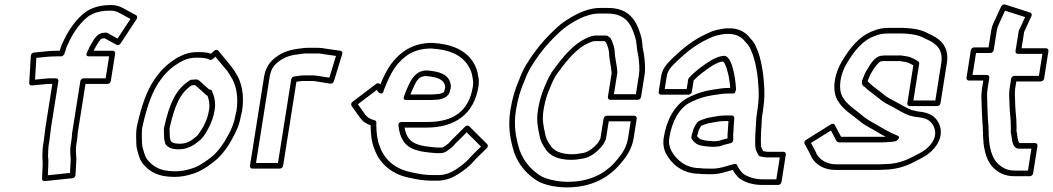

<svg xmlns="http://www.w3.org/2000/svg" viewBox="-20 -754 4700 857"><path d="M200.8 -128C203.9 -147.8 204.8 -166.3 208.1 -187L240.6 -392C241.8 -399.6 235.4 -404.5 230.1 -404.5H198.1C197.7 -404.5 197.2 -404.5 196.9 -404.4C176.7 -402.6 155.7 -400.5 136.4 -398.7L142.2 -495.8L201.5 -501.5C210.2 -502.2 220.9 -502.5 232.6 -502.5H252.6C258.5 -502.5 264.2 -507 266.2 -512C267.3 -514.7 270.9 -522.4 272.1 -527.8C275.3 -542.7 283.8 -557.9 290.8 -573.3C312.2 -616.6 341.3 -655.6 373.7 -680.4C399.8 -698.6 430.9 -706.5 472.9 -706.5C487.6 -706.5 500.8 -703.1 513.5 -695.9L562.3 -669.4L504.6 -581.8L458.8 -607.1C456.6 -608.4 453.6 -608.7 451.3 -608.3C447.9 -607.8 444.5 -607.5 441.2 -607.5C440.6 -607.5 439.6 -607.4 439.1 -607.3C417.1 -603.8 407.5 -588.2 400 -578.6C399.7 -578.1 399.2 -577.5 399 -577.1L388 -558.9L379.5 -543.6C379.2 -543 378.8 -542.2 378.6 -541.7C376.6 -536.6 374.1 -531.4 370.9 -526.1C369.9 -524.5 369.3 -522.6 369 -521L368.9 -520.2C368.6 -519.6 368.6 -519.5 368.3 -519C368.3 -519 358.5 -502.5 377.6 -502.5H467.1L451.6 -404.5H353.1C345.5 -404.5 339.4 -397.4 338.6 -392L301.7 -159C301.6 -158.5 301.6 -157.9 301.5 -157.5C301.1 -146.6 300.2 -136.7 298.8 -128L295.3 -106C293.3 -93.4 293.3 -84.3 293.7 -75.5L294.3 -60.5C294.3 -60.3 294.4 -60 294.4 -59.8C295.4 -50.2 295.7 -42.5 295.4 -36.7L292.4 17.9L193.5 28.3L195.7 -20.4C195.7 -20.6 195.7 -20.9 195.7 -21.1L195.6 -26.2C196.8 -36 195 -51.8 194.4 -57.6C194.6 -70.4 195.1 -85.7 196.6 -101.4ZM175.8 -128 171.5 -101C171.5 -100.8 171.4 -100.5 171.4 -100.2C169.7 -82.3 169.3 -66.6 169.1 -53.2C169.1 -52.8 169.1 -52.1 169.1 -51.6C169.7 -47.4 170.9 -28.1 170.5 -25C170.4 -24.5 170.3 -23.6 170.3 -22.9L170.4 -17.3L167.7 43.4C167.4 49.5 172.5 55.2 179.7 54.4L303.8 41.4C310 40.8 316.7 34.8 317 27.7L320.7 -39.3C321.1 -47.2 320.8 -54 319.6 -65.9L319 -80.5C318.7 -88.8 318.6 -95.2 320.3 -106L323.8 -128C325.3 -137.9 326.3 -147.5 326.8 -159.7L361.6 -379.5H460.1C465.5 -379.5 473.4 -384.4 474.6 -392L494.1 -515C494.9 -520.4 491.1 -527.5 483.5 -527.5H398.4C398.8 -528.4 400.8 -532.8 401.7 -535.3L409.5 -549.1L419.7 -566.1C428.5 -577.4 429.2 -580.5 438.4 -582.5C439.3 -582.5 443.6 -582.7 447.2 -583.1L500.1 -553.9C505.8 -550.7 513.8 -553.3 517.8 -559.4L590.2 -669.4C593.4 -674.2 593.5 -682.8 587.3 -686.2L528.4 -718.1C513 -726.9 495.5 -731.5 476.9 -731.5C431.6 -731.5 393.3 -722.7 360.8 -699.6C321.9 -670.2 290.6 -626.5 268 -580.7C261.7 -566.5 251.7 -549.5 247.4 -529.7C247.4 -529.6 247.3 -529.2 247.3 -529C247.2 -528.5 247.2 -528.4 246.9 -527.5H236.5C224.2 -527.5 213.5 -527.2 203.3 -526.5L131 -519.4C124.7 -518.8 118.1 -512.8 117.7 -505.8L110.3 -383.8C110 -377.6 115 -371.9 122.2 -372.6C146.6 -374.9 169.6 -377.2 194.7 -379.5H213.6L183.1 -187C179.6 -164.7 178.6 -146 175.8 -128Z M721.1 -107.2C729.9 -96.8 744.5 -89.3 762.7 -88.5C767.7 -87.6 771.5 -87.5 777.9 -87.5C818.4 -87.5 847 -106.6 868 -124.6C888 -138.7 901 -165.8 910.1 -180.9C910.2 -181.2 910.4 -181.5 910.5 -181.7C920 -199.9 927.1 -217.6 933.3 -239.4C933.5 -239.9 933.6 -240.6 933.7 -241C934.7 -247.2 936.1 -254.2 937.9 -262C938 -262.3 938.1 -262.8 938.2 -263C943.8 -298.8 935.6 -326.5 925.9 -348.4C923.8 -353.2 918.3 -354.9 913.9 -354.3L870.9 -392.8C870.7 -393 870.4 -393.3 870.2 -393.4C868.2 -394.9 866.4 -396.1 864.5 -397.2C864.2 -397.4 863.5 -397.6 863.5 -397.6C861.1 -399.3 857.8 -399.7 855.5 -399.4C851.4 -398.8 846.9 -398.5 842.1 -398.5H836.1C833.6 -398.5 830.7 -397.5 828.9 -396.4C759.7 -354.7 734.3 -279.7 713.4 -188.9C713.4 -188.6 713.3 -188.2 713.3 -188L711.5 -177C711.4 -176 711.4 -174.7 711.4 -174C712.5 -161.7 711.6 -147.6 712.9 -133C713 -132.3 713.2 -131.4 713.3 -130.9C715 -125.1 716.6 -118.9 718.2 -112.4C718.6 -110.5 719.4 -109.1 720.8 -107.5C720.9 -107.4 721 -107.3 721.1 -107.2ZM742.3 -124C740.5 -131.1 740 -133 738.1 -140.1C737.2 -151.4 737.9 -163.5 736.8 -178.5L738.2 -187.6C758.6 -275.8 781.8 -338.7 836 -373.5H838.2C842.6 -373.5 846.3 -373.7 850.9 -374.1C851.2 -373.9 851.1 -374 852.7 -372.9L901.4 -329.2C902.2 -328.5 903.5 -327.5 906.1 -326.8C912.8 -308.9 917.2 -289.8 913.2 -263.5C911.6 -256.7 909.9 -248.7 908.8 -241.8C903.5 -223.2 897.4 -207.7 888.6 -190.7C879 -174.6 864.2 -150 855.3 -144C854.9 -143.7 854.3 -143.2 853.8 -142.8C833.7 -125.5 814.3 -112.5 781.8 -112.5C775.6 -112.5 771.4 -113 771 -113.1C770.2 -113.3 769 -113.5 768 -113.5C757.6 -113.5 749.2 -117.2 742.3 -124ZM929.7 -490.4 941.5 -501 980 -454.2C980.1 -454.1 980.3 -453.9 980.4 -453.8C994.6 -438.3 999.4 -431.2 1009.4 -413.6C1009.5 -413.4 1009.7 -413.1 1009.9 -412.9C1033.6 -378.4 1045.3 -322.3 1035.6 -259.5L1029.6 -234C1029.5 -233.7 1029.4 -233.2 1029.4 -233C1024.4 -201.4 1011 -173.1 996.6 -147.4C979 -113 951.6 -75.7 925.1 -54.2C897.9 -32.4 863 -8.1 830 -0.1C829.7 -0.1 829.3 0.1 829 0.1C809.6 6.3 787.7 10.5 763.3 10.5C710.6 10.5 681.8 -0.3 655.3 -22.9C636.3 -40 629.1 -50.9 622.4 -74.9C618.3 -89.9 614 -101.6 613.7 -116C614.1 -142.9 610.3 -167.6 617.7 -197C635.3 -275.2 659.2 -348.1 696.8 -397.7C721 -431.3 745.5 -453.1 779.9 -474.5C807.1 -489.5 826 -496.5 857.6 -496.5C883 -496.5 899.8 -495.9 914.7 -487.8C919.3 -485.3 925.6 -486.7 929.7 -490.4ZM921.4 -514C903.7 -521 883.6 -521.5 861.6 -521.5C825.2 -521.5 798.5 -511.5 770 -495.7C769.9 -495.6 769.6 -495.4 769.4 -495.3C731.9 -472.1 703.2 -446.3 677.2 -410.3C635.3 -355.1 610.8 -277.6 593.1 -199C584.5 -164.5 588.8 -136.7 588.4 -112C588.8 -92.3 594.1 -78.8 597.8 -65C605.5 -37.7 615.9 -22 636.9 -3.1C667.5 23 702.9 35.5 759.4 35.5C786.5 35.5 810.1 31.1 832.7 24C872.6 14.1 910.8 -13.1 939.2 -35.8C970.8 -61.6 998.9 -100.2 1018.7 -138.6C1033.1 -164.5 1048.2 -195.3 1054.3 -232.5L1060.3 -258C1060.4 -258.3 1060.5 -258.7 1060.5 -259C1071.4 -327.8 1059.3 -388.1 1031.7 -428.7C1022.1 -445.6 1013.7 -455.9 1000.6 -471.8L954.5 -527.8C950 -533.2 941.8 -532.4 936.5 -527.6Z M1220.7 -26.5H1122.7L1183.3 -409C1189.1 -445.5 1202 -462.2 1223 -478.6C1253.3 -501.6 1279.1 -508.5 1325.7 -513.6C1325.9 -513.6 1326.2 -513.6 1326.4 -513.7C1333.9 -514.9 1341.3 -515.5 1348.6 -515.5H1397.6C1405.4 -515.5 1413.3 -514.6 1421.6 -512.8C1421.9 -512.7 1422.2 -512.7 1422.4 -512.6L1479.7 -504.4L1450 -407.3L1392.9 -416.3C1388.8 -417 1385.4 -417.5 1382.1 -417.5H1333.1C1323.1 -417.5 1314.5 -415.3 1307 -414.4L1292.5 -412.4C1286.3 -411.5 1280.8 -406 1279.9 -400ZM1229.2 -1.5C1234.6 -1.5 1242.5 -6.4 1243.7 -14L1303.1 -389.2L1306.4 -389.6C1315.5 -390.7 1323.5 -392.5 1329.2 -392.5H1378.2C1378.9 -392.5 1381.4 -392.3 1385 -391.7L1454.4 -380.6C1461.1 -379.6 1468.3 -384.5 1470.3 -391.2L1507.6 -513.2C1509.8 -520.1 1505.8 -526.4 1499.3 -527.4L1430.3 -537.3C1421.4 -539.2 1411 -540.5 1401.6 -540.5H1352.6C1343.8 -540.5 1336.9 -540 1326.5 -538.4C1279.2 -533.1 1245.6 -524.8 1209.5 -497.4C1183.4 -477.1 1165 -451.5 1158.3 -409L1095.7 -14C1094.9 -8.6 1098.7 -1.5 1106.2 -1.5Z M1940.1 -309.9C1955.7 -313.6 1983.3 -320.4 1988.8 -348.9C1990.8 -355.8 1991.4 -359.2 1992.5 -366C1992.7 -367.7 1992.6 -369.7 1992.2 -371C1992.3 -371.9 1992.2 -372.9 1992.2 -373.4C1985.6 -425 1936.8 -435.2 1886.6 -439.5C1886.3 -439.5 1885.9 -439.5 1885.6 -439.5C1837.6 -439.5 1816.9 -402.6 1802.9 -371.7C1793.8 -352.6 1788.7 -338.8 1782.8 -322.5C1781.6 -319.1 1778.7 -307.5 1792.7 -307.5H1902.7C1914.2 -307.5 1929 -309.5 1937 -309.5C1938 -309.5 1939.3 -309.7 1940.1 -309.9ZM1939.4 -334.5C1930.1 -334.3 1914.7 -332.5 1906.7 -332.5H1812C1815.2 -340.8 1819.7 -351.9 1825.7 -364.3C1839.9 -395.8 1850.5 -414.1 1881.1 -414.5C1930.5 -410.2 1961.8 -401.1 1966.9 -367.8C1966.9 -367.8 1966.6 -368.8 1967.1 -363.5C1966.6 -360.8 1965.1 -354 1964.4 -352.1C1964.3 -351.6 1964 -350.7 1963.9 -350C1962.5 -340.7 1957.9 -339 1939.4 -334.5ZM2090.9 -368.7C2073.1 -256.4 2002.6 -209.5 1887.2 -209.5H1773.2C1771.4 -209.5 1757.1 -209.8 1758.6 -194C1763.4 -141.4 1784 -101 1834.7 -85.1C1859.3 -76.4 1886.3 -74.3 1912.8 -71.6C1917.4 -70.9 1923.1 -70.5 1928.2 -70.5H1947.2C1957.3 -70.5 1965.4 -74.1 1971.2 -77.6C1971.4 -77.7 1971.7 -77.9 1971.9 -78C1975 -80.1 1991.2 -91.1 1998.2 -97.2C1998.9 -97.7 1999.7 -98.6 2000.1 -99.1C2008.7 -109.5 2016 -116.6 2025.5 -125.9L2063.2 -163.3L2127.1 -99.7C2107.4 -80.6 2088.9 -63.4 2070.4 -42.2C2059.2 -28.9 2031 -8.4 2014.2 2.9C1991.3 17.2 1967.2 27.5 1935.6 27.5H1911.6C1877.1 27.5 1849.8 22.4 1819.9 15.7C1745.3 2.2 1695.4 -41.2 1675.1 -100.6C1675.1 -100.8 1675 -101 1674.9 -101.1C1663.6 -129 1660.2 -159 1659.5 -197.3C1659.4 -200.2 1659.6 -202.4 1660 -205C1660.9 -210.9 1657.3 -216 1652.1 -217.2C1631.4 -222 1618.4 -230.4 1608.3 -245.1L1577.4 -288.7L1661.7 -352.6L1669.8 -341.6C1669.8 -341.6 1689.1 -325.8 1692.9 -350L1693.2 -351.6C1707.2 -387.8 1723.8 -425.1 1742.5 -451.9C1779.8 -503 1826.4 -537.2 1903.8 -537.5C1984.5 -533.4 2038.6 -508.8 2067.9 -463.9C2079.1 -448.4 2086.9 -428.1 2089.4 -406.7C2089.4 -406.2 2089.5 -405.6 2089.6 -405.2C2092.1 -395.6 2092.6 -383.7 2090.9 -368.7ZM2116 -369.3C2118 -386.1 2117.6 -400.7 2114.4 -414C2111.6 -437.6 2102.4 -462.4 2089.6 -480.1C2055.9 -531.5 1992.5 -558.5 1908.7 -562.5C1908.5 -562.5 1908.3 -562.5 1908.1 -562.5C1820.9 -562.5 1764.1 -521 1722.6 -464.1C1704.7 -438.4 1690.1 -407.4 1677.5 -376.7L1676.2 -378.4C1672.5 -383.3 1664.7 -383.9 1659 -379.5L1553.3 -299.5C1547.3 -295 1545.6 -286.9 1549.2 -281.8L1586.7 -228.9C1598 -212.4 1613.7 -201.3 1634.2 -195.1C1634.2 -195.1 1634.2 -194 1634.2 -192.7C1634.9 -153.9 1638.1 -121.6 1651.1 -89.1C1674 -23.1 1730.3 25.6 1811.2 40.3C1840.6 46.8 1870.8 52.5 1907.7 52.5H1931.7C1969.6 52.5 2000.4 39 2025.7 23.1C2044 10.9 2072.9 -9.3 2088.6 -27.8C2108.1 -50.2 2130.9 -70.8 2153.2 -92.9C2158 -97.6 2159.3 -105.8 2154.6 -110.5L2074.3 -190.5C2069.8 -195 2061.6 -194.3 2056.4 -189.1L2009 -142.1C1999.9 -133.1 1993.2 -126.8 1982.4 -114.1C1979.2 -111.4 1962.9 -99.9 1960.3 -98.2C1956.4 -95.9 1956.6 -95.5 1951.1 -95.5H1932.1C1927.9 -95.5 1924.4 -95.7 1919.8 -96.4C1891.6 -99.3 1867.9 -101.2 1846 -108.9C1809 -120.6 1792.5 -145 1785.8 -184.5H1883.2C2007.3 -184.5 2095.7 -241.1 2116 -369.3Z M2818.3 -333.5 2720.3 -333.5 2735.3 -428C2735.4 -428.8 2735.5 -429.8 2735.4 -430.5C2733.9 -467.7 2723.9 -494.7 2723.6 -526.1C2723.6 -526.9 2723.5 -528 2723.3 -528.6C2721.7 -535.5 2722.4 -540.4 2718.5 -551.6C2714.9 -562.2 2711.5 -572.6 2705.6 -583.3C2704.4 -585.4 2702.5 -586.8 2700.3 -587.8C2696.5 -590.9 2695.4 -591.6 2692.5 -593.2C2692.2 -593.4 2691.6 -593.6 2691.6 -593.6C2689.5 -595 2687.1 -595.5 2685.3 -595.5H2641.3C2615.4 -595.5 2593.2 -581.3 2578.8 -573.9C2578.5 -573.8 2578.1 -573.5 2577.9 -573.4C2520.7 -538.9 2479.8 -482.4 2442.4 -431.2C2442.2 -430.9 2441.9 -430.5 2441.8 -430.2C2425 -403.2 2412.6 -371.7 2400.9 -341.6C2392 -316.9 2385.4 -289.8 2381 -262C2373.8 -216.3 2380.7 -184 2387.4 -153C2391.5 -126.8 2401.4 -108.3 2412.8 -92.2C2433 -56.8 2475.3 -40.5 2529.4 -40.5C2551.4 -40.5 2572.3 -44.5 2589 -47.7C2589.2 -47.8 2589.5 -47.8 2589.6 -47.9C2620.4 -55.3 2647.2 -78.8 2664.9 -99.3C2675.2 -111.1 2678.9 -121.9 2683.1 -129.4C2683.9 -130.8 2684.5 -132.6 2684.7 -134L2697.2 -212.5H2795.2L2783.4 -138C2777.4 -100.5 2760.2 -72 2739.1 -47.1C2739 -46.9 2738.8 -46.7 2738.7 -46.6C2689 17.5 2617.5 57.5 2513.9 57.5C2468.9 57.5 2416.4 45.5 2393.3 31.2C2349.1 2.7 2318.3 -33.4 2299.4 -83.6C2283.2 -135.6 2271.6 -190 2283 -262C2291.1 -312.9 2303.8 -355.4 2321.5 -394.5C2321.6 -394.8 2321.8 -395.3 2321.9 -395.5C2337.7 -439.8 2361.6 -475.1 2387.2 -510.3C2412.9 -545.8 2443.8 -579.4 2475.7 -608.6C2503.1 -635.1 2535.3 -654.9 2569.2 -671.9C2593.1 -683 2624.1 -693.5 2653.8 -693.5H2690.8C2770.5 -693.5 2796.6 -648.8 2814.2 -590.8C2819.2 -574.5 2821 -564 2822.3 -546.4C2823 -529.6 2828.5 -511.5 2829.9 -498.7C2832.7 -474.1 2836.2 -446.2 2831.9 -419ZM2826.9 -308.5C2833.7 -308.5 2840.3 -314.2 2841.3 -321L2856.9 -419C2861.9 -450.8 2857.9 -480.9 2855.1 -505.3C2853.3 -521.3 2848.1 -538.3 2847.6 -551.6C2846.2 -571.1 2843.9 -583.7 2838.6 -601.2C2820.1 -662.1 2787.4 -718.5 2694.8 -718.5H2657.8C2622.1 -718.5 2588.1 -706.6 2561.1 -694.1C2525.1 -676 2489.9 -654.6 2459.8 -625.4C2427.2 -595.5 2394.4 -559.9 2367.4 -522.7C2341.5 -487 2316.1 -450.1 2298.4 -401C2280.2 -360.5 2266.3 -314.6 2258 -262C2245.8 -184.9 2258.9 -125 2275.2 -72.7C2275.2 -72.6 2275.3 -72.3 2275.4 -72.2C2295.8 -17.1 2329.9 22.3 2377.4 52.8C2406.6 70.9 2460.9 82.5 2509.9 82.5C2620.4 82.5 2701.4 38.9 2757.7 -33.2C2780.5 -60.4 2801.5 -94.4 2808.4 -138L2822.1 -225C2823 -230.4 2819.2 -237.5 2811.6 -237.5H2688.6C2683.3 -237.5 2675.3 -232.6 2674.1 -225L2660.1 -136.3C2655.3 -127.2 2652.5 -120.4 2646.8 -113.7C2631.2 -95.7 2609.7 -77.8 2587.7 -72.2C2571.8 -69.1 2552.2 -65.5 2533.4 -65.5C2483.5 -65.5 2449.9 -80.8 2435.2 -107.3C2435 -107.5 2434.8 -107.9 2434.5 -108.2C2423.7 -123.4 2415.5 -139.6 2412.4 -160.7C2412.4 -160.8 2412.3 -161.2 2412.3 -161.4C2405.4 -193.3 2399.4 -220.6 2406 -262C2410.1 -288 2416.7 -314.6 2424.5 -336.4C2435.8 -365.3 2447.7 -395.2 2462.5 -419.3C2499.2 -469.6 2537.9 -521.8 2588 -552.3C2603.7 -560.4 2621 -570.5 2637.4 -570.5H2678.4C2679.5 -569.8 2681.7 -568.2 2683.9 -566.2C2684.1 -566 2683.9 -566.2 2684.5 -565.7C2687.7 -559.4 2691.2 -549.8 2694.4 -540.4C2697 -532.9 2696.1 -530.6 2698.4 -520.6C2699 -485.5 2708.4 -460.2 2710.1 -426.8L2693.3 -321C2692.3 -314.7 2696.8 -308.5 2703.9 -308.5Z M3260.7 -340.2C3260.7 -340.2 3265.4 -353.5 3265.4 -354.5C3265.4 -354.5 3265.4 -354.6 3265.4 -354.6C3263.5 -387.6 3259.5 -418.9 3251.4 -446.6C3248.3 -462.7 3242.5 -473 3238.4 -483.1C3238.3 -483.3 3238.2 -483.7 3238 -483.9C3233.5 -492.9 3227.6 -496.8 3224.2 -500.8C3222.2 -503.2 3218.7 -504.5 3215.9 -504.5H3207.9C3206.7 -504.5 3205.1 -504.2 3204 -503.9C3201 -503.2 3190.2 -501.4 3186.2 -499.9C3178.6 -496.8 3175 -495.2 3168.4 -492.2C3168.2 -492.1 3167.9 -491.9 3167.7 -491.9L3152.4 -483.9C3152.1 -483.7 3151.5 -483.3 3151.3 -483.2C3117.9 -461.7 3083.3 -437.3 3055.4 -406.5C3053.4 -404.3 3052.1 -401.4 3051.7 -399L3045 -356.5L2947 -356.5L2955.9 -413C2960.5 -441.9 2977.5 -457.5 3001 -480.3C3041.6 -519.7 3085.8 -555 3137.3 -578.8C3157.3 -588.1 3166.1 -593.5 3189.2 -597.8C3201.4 -600.4 3211.8 -601.9 3218 -602.5H3236.4C3263.1 -602.5 3287.5 -589.2 3300.4 -575L3311.2 -562.2C3311.4 -562 3311.6 -561.7 3311.8 -561.6C3319.5 -553.8 3325.6 -544.8 3329.9 -534.7L3339.9 -511C3356.2 -463 3363.8 -409.8 3366.3 -350.5C3367.7 -316.4 3364.7 -285.6 3358.1 -244C3354.3 -219.5 3355.3 -215.1 3353.8 -191.1C3352.6 -179.6 3352 -170.6 3352 -166.2L3351.3 -149.4C3350.6 -130.3 3349.7 -107.3 3353.1 -88C3353.3 -87 3353.7 -85.8 3354.1 -85.1C3356.9 -79.4 3360.7 -67.3 3367.5 -59.2C3369.1 -57.3 3371.7 -56 3373.8 -55.7C3380.1 -54.6 3391.9 -51.5 3401.2 -51.5H3460.7L3445.1 46.5H3385.6C3348.4 46.5 3316 35.2 3297 20.9C3286.7 11.6 3277 -2.1 3270.2 -16.6C3268 -21.3 3262.4 -23.5 3257.1 -22L3231 -15C3230.8 -15 3230.5 -14.9 3230.4 -14.9C3199.4 -5 3180.8 0.1 3140.5 -1.5C3124.3 -1.5 3113 -2.2 3105.4 -3.4C3104.8 -3.4 3104 -3.5 3103.6 -3.5C3040.5 -3.5 2997.8 -41.7 2976.9 -80.3C2968.5 -94.9 2963.8 -115.7 2967.5 -139C2979 -211.8 3010.7 -268.7 3056.1 -294.3C3078.7 -306.4 3107.6 -317.9 3133.9 -323.8L3159.1 -328.7C3185.8 -332.2 3203.7 -336.5 3228.3 -336.5H3251.3C3254.6 -336.5 3258 -337.8 3260.7 -340.2ZM3053.5 -331.5C3059.8 -331.5 3066.9 -336.9 3068 -344L3076 -394.8C3099.9 -420 3130.4 -442.1 3162 -462.5L3176.3 -470C3181.1 -472.2 3186.9 -474.7 3191.4 -476.5C3191.4 -476.5 3191.6 -476.6 3191.7 -476.7C3192.2 -476.8 3201.3 -478.6 3205.5 -479.5H3207C3210.6 -475.9 3213.2 -473.5 3214.9 -470.4C3219.1 -459.9 3224.6 -449 3226.5 -438C3226.6 -437.7 3226.7 -437.2 3226.8 -436.8C3233.7 -413.5 3237.3 -389.1 3239.3 -361.5H3232.3C3204.6 -361.5 3183.2 -356.5 3159.3 -353.4C3159.1 -353.4 3158.8 -353.3 3158.5 -353.3L3132.5 -348.2C3102.1 -341.4 3072.3 -329.5 3046.6 -315.7C2988.6 -283 2954.7 -215.9 2942.5 -139C2938 -110.2 2943.7 -84.1 2954.2 -65.7C2977.3 -23.2 3025.2 21 3098.6 21.5C3107.6 22.8 3120.8 23.5 3136 23.5C3177.9 25.1 3201.8 19.2 3234.3 9L3250.9 4.5C3258 17.5 3268.3 31.6 3278.9 40.9C3279 41 3279.2 41.2 3279.4 41.3C3303.1 59.6 3339.8 71.5 3381.7 71.5H3453.7C3459 71.5 3467 66.6 3468.2 59L3487.6 -64C3488.5 -69.4 3484.7 -76.5 3477.1 -76.5H3405.1C3402.2 -76.5 3393.6 -78.1 3386.2 -79.5C3384 -83.2 3380.8 -91.1 3377.8 -97.4C3375.6 -111.6 3376 -134.2 3376.6 -152.5L3377.3 -169.5C3377.3 -169.6 3377.3 -169.9 3377.3 -170.1C3377.2 -173.1 3377.8 -180.6 3379 -192.9C3380.7 -219.9 3379.4 -220.6 3383.1 -244C3389.8 -286.3 3393.1 -319.3 3391.6 -355.4C3389 -416.2 3381 -472.7 3364 -522.6C3363.9 -522.8 3363.8 -523.1 3363.7 -523.3L3353.5 -547.3C3348.1 -559.9 3341.5 -569.8 3331.4 -580.2L3320.6 -593C3303.7 -611.6 3275 -627.5 3240.4 -627.5H3221.4C3221.1 -627.5 3220.7 -627.5 3220.3 -627.5C3211.5 -626.7 3200.4 -624.9 3188 -622.2C3162.4 -617.5 3148 -609.7 3129.6 -601.2C3073.8 -575.3 3026.7 -537.5 2984.7 -496.7C2962.4 -475 2937.1 -452.1 2930.9 -413L2920 -344C2918.9 -337.2 2923.7 -331.5 2930.5 -331.5ZM3246.8 -238.5H3212.8C3188.2 -238.5 3160.4 -231 3141.4 -228.4C3140.7 -228.3 3139.7 -228 3139.1 -227.9L3126.8 -224C3116.7 -221.1 3105.8 -217.6 3095.9 -211C3094.2 -209.8 3092.6 -208.2 3091.5 -206.6L3085 -196.6C3084.9 -196.4 3084.7 -196.2 3084.6 -196.1C3078.5 -185.8 3073.5 -175.5 3071.5 -163.9C3070.1 -159.3 3069.1 -156.4 3068 -153.4C3067.8 -152.7 3067.5 -151.6 3067.4 -151L3066 -142C3065.6 -139.3 3066.2 -136.4 3067.3 -134.5C3075.5 -120.6 3088.2 -108.9 3108.1 -104.7L3117.8 -102.7C3118 -102.7 3118.2 -102.7 3118.4 -102.6C3126.3 -101.4 3132.5 -100.7 3135.7 -100.5C3140.8 -99.7 3147.3 -99.1 3157.9 -98.5C3158.1 -98.5 3158.4 -98.5 3158.6 -98.5C3167.6 -98.5 3174.6 -98.9 3179 -99.5C3190.7 -99.9 3202.4 -104.2 3210 -107.1L3241.3 -114.9C3248.5 -116.7 3253.3 -124.1 3252.7 -130C3252.5 -132 3252.6 -133.4 3252.7 -134C3252.8 -134.7 3252.9 -135.6 3252.9 -136.2L3252.6 -152.7C3253.7 -171.8 3256.6 -208.8 3257.4 -227.4C3257.7 -233.9 3252.5 -238.5 3246.8 -238.5ZM3231.5 -213.5C3230.3 -194.2 3228.2 -165 3227.3 -149.8C3227.3 -149.5 3227.3 -149.1 3227.3 -148.8L3227.5 -136.3L3206.6 -131.1C3206.2 -131 3205.3 -130.7 3204.7 -130.5C3198.5 -128 3186.9 -124.5 3181.7 -124.5C3181.1 -124.5 3180 -124.4 3179.2 -124.3C3178 -124 3171.1 -123.5 3162.9 -123.5C3152.8 -124.1 3144.8 -124.9 3143.3 -125.3C3142.7 -125.4 3141.7 -125.5 3140.9 -125.5C3140.4 -125.5 3133.4 -125.9 3126.6 -127.3L3116.9 -129.3C3105 -131.7 3097.7 -137.5 3091.7 -146.3L3092.2 -149.8C3093.2 -152.5 3094.6 -157 3095.9 -161.2C3096 -161.7 3096.2 -162.4 3096.3 -163C3097.8 -172.3 3099.5 -176.2 3105.5 -185.4L3110.2 -192.4C3115.1 -195 3124.3 -198.4 3130.4 -200.1L3142.2 -203.8C3163.1 -206.9 3189.6 -213.5 3208.8 -213.5Z M4043.6 -237.5C4045 -237.5 4060.8 -232 4073.1 -231.5C4112.7 -227.3 4131.5 -218.7 4145.5 -193.8C4163.7 -160.4 4153.1 -125.1 4122 -96.4C4105.6 -80.6 4091.8 -73.6 4070.9 -62.9L4051.1 -52.8C4017.7 -34.5 3975.2 -21.5 3928.4 -21.5C3928.1 -21.5 3927.6 -21.5 3927.4 -21.5C3919.6 -20.8 3912.2 -20.5 3905.2 -20.5H3712.2C3669.3 -20.5 3638.1 -42.5 3625.2 -66.6C3617.3 -85.6 3607.8 -101 3599.7 -115.8L3689 -171.6L3713.5 -124.9C3715 -122.1 3719.1 -119.9 3720.5 -119.7C3727.2 -118 3724.7 -118.5 3727.8 -118.5H3920.8C3926.8 -118.5 3934.6 -119 3939.6 -119.5C3945.4 -119.6 3949.9 -119.9 3955.7 -120.6L3972 -122.6C3972.8 -122.7 3973.8 -122.9 3974.5 -123.1C3976.1 -123.7 3978.3 -124.3 3980.8 -124.9C3980.8 -124.9 4005.2 -141 3985.9 -148.7C3958.3 -159.7 3931 -174.5 3908.9 -187.9C3882.6 -204.4 3854.4 -216.4 3834.6 -233.9C3799.4 -263.9 3762.6 -284.4 3742.4 -318.7C3719.3 -354.6 3729.4 -422.4 3760.1 -471.8C3792.6 -525.8 3829.3 -573.8 3884.4 -593.3C3884.7 -593.4 3885.1 -593.6 3885.4 -593.7C3902.6 -601.2 3921 -604.5 3943.7 -604.5H4006.7C4013 -604.5 4019.2 -604.2 4025.4 -603.6L4045 -601.6C4069.9 -599 4093.3 -591.3 4111.1 -581C4111.5 -580.8 4112 -580.5 4112.3 -580.4C4158 -560.9 4191.2 -534.5 4181.3 -472L4154.9 -305.5H4056.9L4082.8 -469C4083.5 -473.2 4081.7 -477.3 4078.9 -479.4L4073.5 -483.4C4073.1 -483.7 4072.6 -484 4072.3 -484.2L4057.5 -492.2C4057.4 -492.3 4057.2 -492.4 4057.1 -492.4C4049.9 -495.9 4036.4 -502 4027 -502.5C4018 -504.2 4009.9 -505.2 4003.2 -506.3C4002.6 -506.4 4001.7 -506.5 4001.2 -506.5H3928.2C3925.1 -506.5 3919.4 -505.8 3916.9 -505.5C3883.3 -504.1 3860.8 -460.3 3853.8 -448.6C3841.4 -431.2 3836 -414.1 3828.6 -396C3828.2 -395.1 3827.9 -393.8 3827.7 -393L3826.8 -387C3826.6 -385.7 3826.6 -384.1 3826.8 -383C3827.7 -378 3830 -371.5 3836.7 -367.8C3837.2 -367.5 3838.4 -367.1 3838.6 -367C3846 -359.4 3853 -354.7 3858.2 -349.5C3858.5 -349.3 3858.8 -349 3859 -348.8C3867.8 -341.7 3897.4 -320.1 3904.3 -314L3917 -303.7C3933.4 -291.5 3954.1 -283.2 3969.6 -273.9C3989.5 -263.1 4014.2 -247.1 4039.8 -238.1C4041 -237.7 4042.5 -237.5 4043.6 -237.5ZM4049.9 -262.4C4029.8 -269.8 4004.1 -285.5 3984.7 -296.1C3968.4 -305.8 3946.9 -315.1 3934.5 -324.3L3922.4 -334C3914.5 -340.8 3885.7 -362 3877.1 -368.9C3870 -375.7 3861.4 -381.8 3856.3 -387.8C3855.5 -388.7 3854.5 -389.8 3852.2 -390.7C3860.1 -410.3 3865.4 -425 3874 -436.8C3874.3 -437.1 3874.6 -437.7 3874.9 -438.1C3885.5 -456.2 3904.1 -480.5 3914.1 -480.5C3914.6 -480.5 3915.5 -480.6 3916.2 -480.7C3919.8 -481.3 3922.6 -481.5 3924.3 -481.5H3996.2C4003.3 -480.3 4013.6 -478.9 4019.2 -477.7C4019.8 -477.6 4020.8 -477.5 4021.6 -477.5C4024.4 -477.5 4034.7 -473.7 4043.1 -469.7L4056.7 -462.3L4029.9 -293C4029.1 -287.6 4032.9 -280.5 4040.4 -280.5H4163.4C4168.8 -280.5 4176.7 -285.4 4177.9 -293L4206.3 -472C4218.3 -548 4174.5 -582.4 4125.8 -603.4C4106 -614.7 4079.6 -623.6 4051.5 -626.4L4031.8 -628.4C4024.8 -629.1 4017.8 -629.5 4010.7 -629.5H3947.7C3922.7 -629.5 3901.3 -626.2 3878.8 -616.5C3813.6 -593 3772 -536.9 3739 -482.2C3704.7 -426.9 3690.6 -349.3 3720.2 -303.3C3743.5 -263.9 3783.8 -241.7 3816.3 -214.1C3839.3 -193.7 3868.7 -181.5 3893.2 -166.1C3905.5 -158.6 3918 -151.5 3933.1 -143.7C3932 -143.7 3927.3 -143.5 3924.7 -143.5H3734L3706.4 -196.1C3703.4 -201.8 3695.6 -203.1 3689.4 -199.3L3577.4 -129.3C3572 -126 3568.3 -118.1 3571.3 -112.1C3581.7 -91.6 3593.5 -73.7 3601.7 -53.8C3601.7 -53.6 3601.9 -53.2 3602.1 -52.9C3618.9 -20.9 3657.1 4.5 3708.3 4.5H3901.3C3909 4.5 3915.6 4.2 3925 3.5C3975.3 3.3 4023.4 -11 4060.2 -31.2L4079.6 -41.1C4100.1 -51.6 4118.6 -61.1 4137.9 -79.6C4176.4 -115.2 4191.9 -164.6 4168.2 -208.2C4150 -240.7 4121.1 -252.1 4078.9 -256.4C4078.6 -256.5 4078 -256.5 4077.6 -256.5C4072 -256.5 4061 -261.4 4049.9 -262.4Z M4504.2 -105.8C4504.2 -105.8 4508.6 -99.5 4509.2 -98.8C4512 -95.8 4517.2 -90.5 4526.3 -90.5H4583.8L4568.3 7.5H4510.8C4474.1 7.5 4452.6 -5.9 4433.7 -23.6C4414.6 -41.8 4403.1 -73.1 4397.5 -104.7L4395.3 -121.1L4394.2 -138.7C4394.2 -139 4394.1 -139.4 4394.1 -139.7C4393 -147 4392.7 -156.4 4393 -161C4393.7 -167.9 4393.1 -169.9 4392.5 -173.2C4392.3 -179.7 4392 -188.1 4391.7 -198.3C4391.7 -198.5 4391.7 -198.9 4391.6 -199L4389.8 -218.7C4388.4 -251.9 4386.7 -279.6 4386.1 -314.4C4385.2 -329.5 4385.9 -343.4 4388.2 -358L4396 -407C4397.2 -414.6 4390.8 -419.5 4385.4 -419.5H4320.9L4336.5 -517.5H4401C4408.5 -517.5 4414.6 -524.6 4415.4 -530L4429.2 -617C4430.9 -627.7 4434.2 -638 4439.7 -649.2C4448.6 -668.6 4457.7 -688.1 4466.2 -706.4L4555.7 -677.7L4530.6 -623.3C4528.5 -620.9 4527.4 -618 4527.1 -616L4512.8 -526C4511.6 -518.4 4518 -513.5 4523.3 -513.5H4632.8L4617.3 -415.5H4507.8C4500.2 -415.5 4494.2 -408.4 4493.3 -403L4486.2 -358C4482.8 -336.6 4485.4 -313.3 4485.7 -296.9C4485.9 -270.1 4488.9 -239.4 4491 -216.5C4491 -198.2 4492.7 -185.8 4492 -173.6C4490.3 -159.1 4494 -154.1 4494.5 -148.7L4496.8 -131.7C4497.6 -123.5 4501 -112.9 4504.2 -105.8ZM4527.7 -118.8C4525.9 -122.7 4522.4 -133.5 4522 -138.3L4519.7 -155.3C4518.8 -164.9 4516.5 -170.3 4517.1 -174C4517.1 -174.3 4517.2 -174.8 4517.2 -175.1C4518.3 -192.2 4516.3 -205.1 4516.3 -220.9C4516.3 -221.2 4516.3 -221.7 4516.3 -222C4514.1 -246.4 4511.2 -275.2 4511 -301.1C4510.7 -319.3 4508.6 -341.4 4511.2 -358L4516.3 -390.5H4625.8C4631.2 -390.5 4639.1 -395.4 4640.3 -403L4659.8 -526C4660.7 -531.4 4656.9 -538.5 4649.3 -538.5H4539.8L4551.4 -612.1C4551.6 -612.3 4551.9 -613 4552.1 -613.4L4584 -682.4C4586.8 -688.3 4584.7 -695.9 4578.2 -698L4465.9 -734C4459.7 -735.9 4452 -732.2 4449 -725.6C4438.4 -702.8 4427.5 -679.5 4417.1 -656.8C4410.8 -644 4406.3 -630.3 4404.2 -617L4392.4 -542.5H4327.9C4322.6 -542.5 4314.6 -537.6 4313.4 -530L4294 -407C4293.1 -401.6 4296.9 -394.5 4304.5 -394.5H4369L4363.2 -358C4360.7 -341.9 4359.8 -325.2 4360.8 -309.6C4361.4 -275.4 4363.3 -244.9 4364.6 -213.5C4364.6 -213.4 4364.6 -213.2 4364.6 -213L4366.4 -193.3C4366.7 -183.5 4367 -174.1 4367.3 -167.5C4367.3 -167.2 4367.4 -166.5 4367.4 -166C4367.9 -163.4 4368 -161.6 4368 -160.9C4367.9 -160.7 4367.9 -160.3 4367.9 -160C4367.2 -150.9 4367.5 -143.3 4368.9 -132.8L4370.1 -115.3C4370.1 -115.1 4370.1 -114.7 4370.1 -114.5L4372.5 -97.3C4378.6 -62.5 4390.4 -27.4 4414.8 -4.3C4435.8 15.4 4463.2 32.5 4506.9 32.5H4576.9C4582.2 32.5 4590.1 27.6 4591.3 20L4610.8 -103C4611.7 -108.4 4607.9 -115.5 4600.3 -115.5H4530.8C4530.6 -115.7 4529.2 -117 4527.7 -118.8Z"/></svg>

Font: Tape
Style: Regular
Weight: 500
Foundry: Cannot Into Space Fonts
Version: Version 0.97